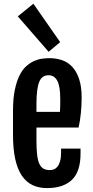

<svg xmlns="http://www.w3.org/2000/svg" viewBox="-20 -988 491 1016"><path d="M228.5 7.3C286.1 7.3 330.2 -7.2 360.6 -36.4C391 -65.5 406.2 -112 406.2 -175.8V-201.7H303.2V-180.7C303.2 -163.1 301.6 -148.4 298.3 -136.5C295.1 -124.6 290.8 -115.1 285.4 -107.9C280 -100.7 273.8 -95.6 266.6 -92.5C259.4 -89.4 252.1 -87.9 244.6 -87.9C230.6 -87.9 219 -90.6 209.7 -95.9C200.4 -101.3 193.1 -110.1 187.7 -122.3C182.4 -134.5 178.5 -150.6 176.3 -170.7C174 -190.7 172.9 -215.3 172.9 -244.6V-313H396C398.3 -323.7 400.5 -335.4 402.6 -348.1C404.7 -360.8 406.4 -373.9 407.7 -387.5C409 -401 410.1 -414.7 410.9 -428.7C411.7 -442.7 412.1 -456.5 412.1 -470.2C412.1 -510.6 407.5 -544.3 398.2 -571.3C388.9 -598.3 376.5 -619.9 360.8 -636C345.2 -652.1 327.1 -663.5 306.6 -670.2C286.1 -676.8 264.8 -680.2 242.7 -680.2C230.6 -680.2 217.5 -679.3 203.4 -677.5C189.2 -675.7 175 -671.6 160.6 -665.3C146.3 -658.9 132.4 -649.7 118.9 -637.7C105.4 -625.7 93.5 -609.3 83.3 -588.6C73 -568 64.7 -542.4 58.3 -512C52 -481.5 48.8 -445 48.8 -402.3V-275.4C48.8 -225.3 52.7 -182.4 60.5 -146.7C68.4 -111.1 79.9 -81.9 95.2 -59.1C110.5 -36.3 129.3 -19.5 151.6 -8.8C173.9 2 199.5 7.3 228.5 7.3ZM296.9 -396H172.9V-437C172.9 -466 174.2 -490.2 176.8 -509.8C179.4 -529.3 183.3 -545 188.5 -556.9C193.7 -568.8 200.4 -577.2 208.5 -582.3C216.6 -587.3 226.1 -589.8 236.8 -589.8C257.3 -589.8 272.8 -580.1 283.2 -560.5C293.6 -541 298.8 -509.1 298.8 -464.8V-448.5C298.8 -442.1 298.7 -435.7 298.6 -429.2C298.4 -422.7 298.2 -416.4 297.9 -410.4C297.5 -404.4 297.2 -399.6 296.9 -396ZM74.2 -901.4 237.3 -713.9 298.3 -765.1 156.7 -968.3Z"/></svg>

Font: Fjalla One
Style: Regular
Weight: 400
Designer: Irina Smirnova
Foundry: Irina Smirnova
Version: Version 1.001